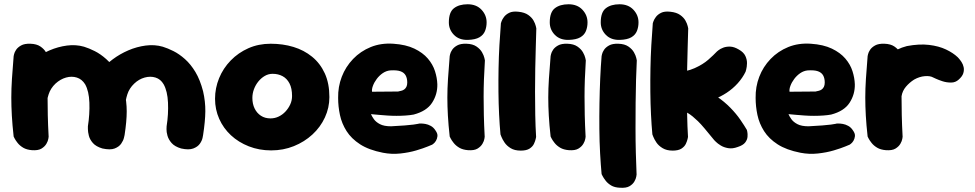

<svg xmlns="http://www.w3.org/2000/svg" viewBox="-20 -705 4571 900"><path d="M460 -9Q430 -18 415.5 -34.5Q401 -51 396.5 -69Q392 -87 392 -100Q392 -113 392 -113Q401 -170 399 -224Q397 -278 379 -310Q364 -334 340 -341.5Q316 -349 289.5 -341.5Q263 -334 240 -313Q217 -291 208 -263Q199 -235 197.5 -207Q196 -179 194 -159Q194 -136 193.5 -122.5Q193 -109 193.5 -100.5Q194 -92 193 -80Q193 -80 192.5 -72.5Q192 -65 187.5 -54.5Q183 -44 170.5 -36Q158 -28 133 -26Q113 -25 97 -36.5Q81 -48 72 -59Q63 -70 63 -70Q54 -83 52 -96.5Q50 -110 51 -130Q52 -150 49 -181Q44 -221 43 -247Q42 -273 46 -293Q50 -313 59 -331.5Q68 -350 84 -374Q106 -402 139.5 -427Q173 -452 212.5 -469Q252 -486 294 -491.5Q336 -497 374 -486Q397 -479 424 -465.5Q451 -452 478 -428Q505 -404 527 -367.5Q549 -331 563 -277Q574 -229 574 -183Q574 -137 564 -72Q564 -72 561 -59Q558 -46 548 -31.5Q538 -17 517.5 -9Q497 -1 460 -9ZM130 -1Q105 -3 89 -12.5Q73 -22 63 -34.5Q53 -47 48.5 -56Q44 -65 44 -65Q38 -119 35.5 -163Q33 -207 33 -248Q33 -289 36 -335.5Q39 -382 44 -442Q44 -442 46 -451Q48 -460 55.5 -471.5Q63 -483 79 -492Q95 -501 123 -500Q152 -499 169.5 -487Q187 -475 195.5 -460Q204 -445 206.5 -433.5Q209 -422 209 -422Q206 -374 204.5 -333Q203 -292 203 -251.5Q203 -211 204 -165.5Q205 -120 208 -64Q208 -64 206.5 -54Q205 -44 197.5 -31Q190 -18 174.5 -8.5Q159 1 130 -1ZM829 -9Q799 -18 784.5 -34.5Q770 -51 765 -69Q760 -87 760.5 -100Q761 -113 761 -113Q770 -170 767.5 -224Q765 -278 747 -310Q733 -334 709 -341.5Q685 -349 658 -341.5Q631 -334 609 -313Q586 -291 577 -263Q568 -235 566.5 -207Q565 -179 563 -159Q563 -136 562.5 -123.5Q562 -111 562 -103.5Q562 -96 560 -84Q560 -84 559.5 -76Q559 -68 554.5 -57.5Q550 -47 537.5 -38.5Q525 -30 501 -28Q480 -27 464.5 -38Q449 -49 440 -60.5Q431 -72 431 -72Q423 -84 421.5 -97.5Q420 -111 420 -131Q420 -151 419 -181Q414 -221 413 -247Q412 -273 415.5 -293Q419 -313 427.5 -331.5Q436 -350 452 -374Q475 -402 508.5 -427Q542 -452 581.5 -469Q621 -486 663 -491.5Q705 -497 743 -486Q766 -479 793 -465.5Q820 -452 847 -428Q874 -404 896 -367.5Q918 -331 932 -277Q943 -229 942.5 -183Q942 -137 932 -72Q932 -72 929.5 -59Q927 -46 917 -31.5Q907 -17 886 -9Q865 -1 829 -9Z M1251 0Q1195 0 1146.5 -19Q1098 -38 1062.5 -71Q1027 -104 1007.5 -148Q988 -192 988 -242Q988 -292 1007 -338.5Q1026 -385 1061.5 -421.5Q1097 -458 1144.5 -479Q1192 -500 1249 -500Q1306 -500 1355.5 -485Q1405 -470 1443 -439Q1481 -408 1502.5 -361Q1524 -314 1524 -250Q1524 -200 1503 -154.5Q1482 -109 1444.5 -74.5Q1407 -40 1357.5 -20Q1308 0 1251 0ZM1248 -150Q1268 -150 1286 -158.5Q1304 -167 1318 -182Q1332 -197 1340.5 -215.5Q1349 -234 1349 -255Q1349 -291 1337 -314Q1325 -337 1304.5 -348Q1284 -359 1258 -359Q1238 -359 1221 -349Q1204 -339 1191 -323Q1178 -307 1170.5 -287Q1163 -267 1163 -246Q1163 -218 1173.5 -196.5Q1184 -175 1203 -162.5Q1222 -150 1248 -150Z M1775 11Q1709 -2 1668 -28.5Q1627 -55 1604.5 -90.5Q1582 -126 1573.5 -166Q1565 -206 1565 -246Q1564 -298 1582 -345Q1600 -392 1635 -428.5Q1670 -465 1718 -484.5Q1766 -504 1824 -500Q1883 -496 1922.5 -477Q1962 -458 1985.5 -430.5Q2009 -403 2019 -371.5Q2029 -340 2030 -310Q2031 -263 2005.5 -223.5Q1980 -184 1919 -168Q1903 -165 1882 -163.5Q1861 -162 1838.5 -162Q1816 -162 1795 -163.5Q1774 -165 1757 -166.5Q1740 -168 1729.5 -169Q1719 -170 1719 -170Q1723 -160 1732.5 -146.5Q1742 -133 1761 -123Q1780 -113 1813 -113Q1852 -115 1877.5 -117Q1903 -119 1918 -121Q1933 -123 1939.5 -124.5Q1946 -126 1946 -126Q1946 -126 1954 -126Q1962 -126 1974 -124Q1986 -122 1999 -115Q2012 -108 2021 -94Q2032 -79 2030.5 -66.5Q2029 -54 2023.5 -45Q2018 -36 2012 -31.5Q2006 -27 2006 -27Q2006 -27 1985.5 -18.5Q1965 -10 1931.5 0Q1898 10 1857 14.5Q1816 19 1775 11ZM1724 -275 1846 -276Q1846 -276 1850 -277Q1854 -278 1861 -279.5Q1868 -281 1874.5 -285.5Q1881 -290 1885 -298Q1889 -306 1889 -318Q1889 -338 1881.5 -351.5Q1874 -365 1857 -371Q1840 -377 1809 -375Q1790 -373 1774 -362Q1758 -351 1746 -335Q1734 -319 1728 -302.5Q1722 -286 1724 -275Z M2174 -1Q2149 -3 2133 -12.5Q2117 -22 2107 -34.5Q2097 -47 2092.5 -56Q2088 -65 2088 -65Q2082 -119 2079.5 -163Q2077 -207 2077 -248Q2077 -289 2080 -335.5Q2083 -382 2088 -442Q2088 -442 2090 -451Q2092 -460 2099.5 -471.5Q2107 -483 2123 -492Q2139 -501 2167 -500Q2196 -499 2213.5 -487Q2231 -475 2239.5 -460Q2248 -445 2250.5 -433.5Q2253 -422 2253 -422Q2250 -374 2248.5 -333Q2247 -292 2247 -251.5Q2247 -211 2248 -165.5Q2249 -120 2252 -64Q2252 -64 2250.5 -54Q2249 -44 2241.5 -31Q2234 -18 2218.5 -8.5Q2203 1 2174 -1ZM2173 -518Q2132 -517 2108 -541.5Q2084 -566 2084 -600Q2084 -648 2108 -666.5Q2132 -685 2172 -685Q2213 -685 2237 -659.5Q2261 -634 2261 -600Q2261 -578 2253.5 -559.5Q2246 -541 2227 -530Q2208 -519 2173 -518Z M2421 1Q2392 1 2373.5 -10.5Q2355 -22 2345 -37Q2335 -52 2330.5 -63.5Q2326 -75 2326 -75Q2322 -118 2319.5 -169Q2317 -220 2316.5 -274.5Q2316 -329 2317 -384Q2318 -439 2321 -493Q2324 -547 2328 -596Q2328 -596 2331 -605Q2334 -614 2342.5 -625.5Q2351 -637 2367 -645Q2383 -653 2410 -650Q2439 -647 2456 -635Q2473 -623 2481 -608.5Q2489 -594 2491.5 -583Q2494 -572 2494 -572Q2493 -533 2491.5 -485Q2490 -437 2489 -384Q2488 -331 2488 -275.5Q2488 -220 2489 -166Q2490 -112 2493 -63Q2493 -63 2491 -53.5Q2489 -44 2483 -31Q2477 -18 2462.5 -8.5Q2448 1 2421 1Z M2647 -1Q2622 -3 2606 -12.5Q2590 -22 2580 -34.5Q2570 -47 2565.5 -56Q2561 -65 2561 -65Q2555 -119 2552.5 -163Q2550 -207 2550 -248Q2550 -289 2553 -335.5Q2556 -382 2561 -442Q2561 -442 2563 -451Q2565 -460 2572.5 -471.5Q2580 -483 2596 -492Q2612 -501 2640 -500Q2669 -499 2686.5 -487Q2704 -475 2712.5 -460Q2721 -445 2723.5 -433.5Q2726 -422 2726 -422Q2723 -374 2721.5 -333Q2720 -292 2720 -251.5Q2720 -211 2721 -165.5Q2722 -120 2725 -64Q2725 -64 2723.5 -54Q2722 -44 2714.5 -31Q2707 -18 2691.5 -8.5Q2676 1 2647 -1ZM2646 -518Q2605 -517 2581 -541.5Q2557 -566 2557 -600Q2557 -648 2581 -666.5Q2605 -685 2645 -685Q2686 -685 2710 -659.5Q2734 -634 2734 -600Q2734 -578 2726.5 -559.5Q2719 -541 2700 -530Q2681 -519 2646 -518Z M2886 175Q2861 174 2845 164.5Q2829 155 2819 142Q2809 129 2804.5 120Q2800 111 2800 111Q2796 68 2793 14Q2790 -40 2789.5 -100Q2789 -160 2790 -220Q2791 -280 2793.5 -337Q2796 -394 2800 -442Q2800 -442 2802 -451Q2804 -460 2811.5 -471.5Q2819 -483 2835 -492Q2851 -501 2879 -500Q2908 -499 2925.5 -487Q2943 -475 2951.5 -460Q2960 -445 2962.5 -433.5Q2965 -422 2965 -422Q2963 -384 2961.5 -332.5Q2960 -281 2959.5 -222.5Q2959 -164 2959 -104Q2959 -44 2960.5 11.5Q2962 67 2964 113Q2964 113 2962.5 123Q2961 133 2953.5 146Q2946 159 2930.5 168Q2915 177 2886 175ZM2885 -518Q2844 -517 2820 -541.5Q2796 -566 2796 -600Q2796 -648 2820 -666.5Q2844 -685 2884 -685Q2925 -685 2949 -659.5Q2973 -634 2973 -600Q2973 -578 2965.5 -559.5Q2958 -541 2939 -530Q2920 -519 2885 -518Z M3438 -16Q3414 -7 3393.5 -10.5Q3373 -14 3358.5 -23Q3344 -32 3336 -40Q3328 -48 3328 -48Q3301 -81 3283 -102.5Q3265 -124 3251.5 -137Q3238 -150 3227 -159Q3216 -168 3203.5 -175.5Q3191 -183 3173 -191L3140 -364Q3197 -368 3236 -385.5Q3275 -403 3300 -425Q3325 -447 3341 -464Q3341 -464 3348.5 -470Q3356 -476 3370 -481.5Q3384 -487 3402.5 -486.5Q3421 -486 3443 -473Q3466 -460 3474 -442.5Q3482 -425 3481.5 -408Q3481 -391 3478 -380Q3475 -369 3475 -369Q3461 -340 3438 -314.5Q3415 -289 3386 -270Q3357 -251 3328 -240.5Q3299 -230 3272 -230L3269 -284Q3307 -275 3341 -252Q3375 -229 3403 -200.5Q3431 -172 3450.5 -143.5Q3470 -115 3481 -96Q3481 -96 3483 -87Q3485 -78 3484 -64Q3483 -50 3473 -37Q3463 -24 3438 -16ZM3133 1Q3105 1 3086 -10.5Q3067 -22 3057 -37Q3047 -52 3042.5 -63.5Q3038 -75 3038 -75Q3034 -118 3031.5 -169Q3029 -220 3028.5 -274.5Q3028 -329 3029 -384Q3030 -439 3033 -493Q3036 -547 3040 -596Q3040 -596 3043 -605Q3046 -614 3054.5 -625.5Q3063 -637 3079 -645Q3095 -653 3122 -650Q3151 -647 3168 -635Q3185 -623 3193 -608.5Q3201 -594 3203.5 -583Q3206 -572 3206 -572Q3205 -533 3203.5 -485Q3202 -437 3201 -384Q3200 -331 3200 -275.5Q3200 -220 3201 -166Q3202 -112 3205 -63Q3205 -63 3203 -53.5Q3201 -44 3195 -31Q3189 -18 3174.5 -8.5Q3160 1 3133 1Z M3732 11Q3666 -2 3625 -28.5Q3584 -55 3561.5 -90.5Q3539 -126 3530.5 -166Q3522 -206 3522 -246Q3521 -298 3539 -345Q3557 -392 3592 -428.5Q3627 -465 3675 -484.5Q3723 -504 3781 -500Q3840 -496 3879.5 -477Q3919 -458 3942.5 -430.5Q3966 -403 3976 -371.5Q3986 -340 3987 -310Q3988 -263 3962.5 -223.5Q3937 -184 3876 -168Q3860 -165 3839 -163.5Q3818 -162 3795.5 -162Q3773 -162 3752 -163.5Q3731 -165 3714 -166.5Q3697 -168 3686.5 -169Q3676 -170 3676 -170Q3680 -160 3689.5 -146.5Q3699 -133 3718 -123Q3737 -113 3770 -113Q3809 -115 3834.5 -117Q3860 -119 3875 -121Q3890 -123 3896.5 -124.5Q3903 -126 3903 -126Q3903 -126 3911 -126Q3919 -126 3931 -124Q3943 -122 3956 -115Q3969 -108 3978 -94Q3989 -79 3987.5 -66.5Q3986 -54 3980.5 -45Q3975 -36 3969 -31.5Q3963 -27 3963 -27Q3963 -27 3942.5 -18.5Q3922 -10 3888.5 0Q3855 10 3814 14.5Q3773 19 3732 11ZM3681 -275 3803 -276Q3803 -276 3807 -277Q3811 -278 3818 -279.5Q3825 -281 3831.5 -285.5Q3838 -290 3842 -298Q3846 -306 3846 -318Q3846 -338 3838.5 -351.5Q3831 -365 3814 -371Q3797 -377 3766 -375Q3747 -373 3731 -362Q3715 -351 3703 -335Q3691 -319 3685 -302.5Q3679 -286 3681 -275Z M4121 -55Q4099 -53 4086.5 -67.5Q4074 -82 4069 -102Q4064 -122 4063 -137.5Q4062 -153 4062 -153Q4055 -183 4052.5 -200Q4050 -217 4051 -227Q4052 -237 4053 -245.5Q4054 -254 4054 -266Q4058 -325 4082 -371Q4106 -417 4145 -447Q4184 -477 4231 -489Q4289 -500 4335 -494.5Q4381 -489 4414.5 -473Q4448 -457 4469 -437Q4469 -437 4474.5 -431Q4480 -425 4487 -414.5Q4494 -404 4497 -390.5Q4500 -377 4495.5 -362Q4491 -347 4474 -332Q4459 -318 4438 -318Q4417 -318 4398.5 -324Q4380 -330 4367 -336Q4354 -342 4354 -342Q4340 -350 4315 -348Q4290 -346 4265 -332Q4243 -318 4226.5 -298.5Q4210 -279 4206 -254Q4204 -232 4202 -214Q4200 -196 4199.5 -179.5Q4199 -163 4199 -144.5Q4199 -126 4200 -104Q4200 -104 4194 -93Q4188 -82 4171 -70.5Q4154 -59 4121 -55ZM4133 -1Q4108 -3 4092 -12.5Q4076 -22 4066 -34.5Q4056 -47 4051.5 -56Q4047 -65 4047 -65Q4041 -119 4038.5 -163Q4036 -207 4036 -248Q4036 -289 4039 -335.5Q4042 -382 4047 -442Q4047 -442 4049 -451Q4051 -460 4058.5 -471.5Q4066 -483 4082 -492Q4098 -501 4126 -500Q4155 -499 4172.5 -487Q4190 -475 4198.5 -460Q4207 -445 4209.5 -433.5Q4212 -422 4212 -422Q4209 -374 4207.5 -333Q4206 -292 4206 -251.5Q4206 -211 4207 -165.5Q4208 -120 4211 -64Q4211 -64 4209.5 -54Q4208 -44 4200.5 -31Q4193 -18 4177.5 -8.5Q4162 1 4133 -1Z"/></svg>

Font: Sour Gummy Black ExtraBold
Style: Regular
Weight: 800
Version: Version 1.000